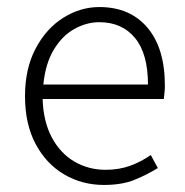

<svg xmlns="http://www.w3.org/2000/svg" viewBox="-20 -513 525 545"><path d="M275 12Q213 12 162 -18Q111 -48 81 -104.5Q51 -161 51 -240Q51 -318 81 -375Q111 -432 159.5 -462.5Q208 -493 262 -493Q349 -493 398.5 -434.5Q448 -376 448 -270Q448 -260 447 -250.5Q446 -241 445 -232H101Q103 -168 127 -123Q151 -78 191 -54.5Q231 -31 280 -31Q318 -31 349.5 -42.5Q381 -54 408 -73L428 -36Q399 -18 363 -3Q327 12 275 12ZM262 -450Q226 -450 191.5 -431Q157 -412 133 -372.5Q109 -333 103 -273H400Q400 -361 363 -405.5Q326 -450 262 -450Z"/></svg>

Font: Assistant Light
Style: Regular
Weight: 300
Designer: Hebrew By Ben Nathan, Latin by Paul Hunt
Version: Version 3.000